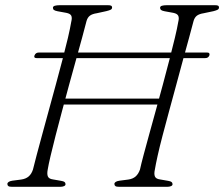

<svg xmlns="http://www.w3.org/2000/svg" viewBox="-20 -720 864 740"><path d="M113 -506.5Q115 -511.5 119 -514.5Q123 -517.5 129.5 -517.5H778.5Q784.5 -517.5 786.5 -514.5Q788.5 -511.5 787 -506.5Q785 -501.5 781.2 -498.8Q777.5 -496 770.5 -496H121.5Q109 -496 113 -506.5ZM164 -67Q160.5 -49.5 164.5 -40Q168.5 -30.5 184 -28.5L215.5 -23Q225 -21.5 228.8 -18.5Q232.5 -15.5 232.5 -10Q232.5 -5 226.5 -2.5Q220.5 0 212 0H26Q16 0 12.2 -2.8Q8.5 -5.5 8.5 -10.5Q8 -15 12.8 -18.5Q17.5 -22 27 -23.5L61.5 -28Q79.5 -30.5 90.5 -40Q101.5 -49.5 107 -66.5Q112 -87.5 121.5 -123Q131 -158.5 143 -202.8Q155 -247 168.5 -296.2Q182 -345.5 195.5 -395.2Q209 -445 221 -490.8Q233 -536.5 241.8 -574Q250.5 -611.5 254.5 -635.5Q258.5 -651 254.8 -659.2Q251 -667.5 235.5 -670.5L202.5 -676.5Q192 -678.5 188 -681.5Q184 -684.5 184 -690Q184 -695.5 191.2 -697.8Q198.5 -700 212 -700H395Q405 -700 408.5 -698Q412 -696 412 -691.5Q412 -685.5 407 -682.8Q402 -680 389.5 -677L353 -669Q336 -666.5 326.8 -659.8Q317.5 -653 313.5 -639Q307 -613.5 296.5 -574.8Q286 -536 272.8 -489Q259.5 -442 245.8 -391.2Q232 -340.5 218.8 -290.8Q205.5 -241 194.2 -197.2Q183 -153.5 175 -119.5Q167 -85.5 164 -67ZM211 -340H616.5L608 -317H203ZM577 -67Q573 -49.5 577 -40Q581 -30.5 596.5 -28.5L628 -23Q637.5 -21.5 641.2 -18.5Q645 -15.5 645 -10Q645 -5 638.8 -2.5Q632.5 0 624.5 0H439Q428.5 0 424.8 -2.8Q421 -5.5 421 -10.5Q420.5 -15 425.2 -18.5Q430 -22 440 -23.5L474.5 -28Q492 -30.5 502.8 -40Q513.5 -49.5 519.5 -66.5Q524 -87.5 533.5 -123Q543 -158.5 555.2 -202.8Q567.5 -247 581 -296.2Q594.5 -345.5 608 -395.2Q621.5 -445 633.2 -490.8Q645 -536.5 654 -574Q663 -611.5 667 -635.5Q671 -651 667 -659.2Q663 -667.5 648 -670.5L615 -676.5Q604.5 -678.5 600.8 -681.5Q597 -684.5 597 -690Q597 -695.5 604 -697.8Q611 -700 624.5 -700H808Q817.5 -700 820.8 -698Q824 -696 824 -691.5Q824 -685.5 819.2 -682.8Q814.5 -680 803 -677L765 -669Q748.5 -666.5 739.2 -659.8Q730 -653 726 -639Q719.5 -613.5 708.8 -574.8Q698 -536 685.2 -489Q672.5 -442 658.8 -391.2Q645 -340.5 631.5 -290.8Q618 -241 606.5 -197.2Q595 -153.5 587.5 -119.5Q580 -85.5 577 -67Z"/></svg>

Font: Fraunces ExtraLight
Style: Italic
Weight: 250
Italic angle: -16°
Version: Version 1.000;[b76b70a41]